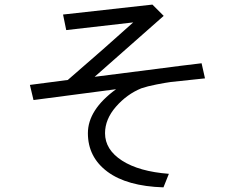

<svg xmlns="http://www.w3.org/2000/svg" viewBox="-20 -765 1040 831"><path d="M109.4 -397.5 273.4 -418.9Q436.5 -559.6 556.6 -668L266.6 -634.8L252.9 -702.1L639.6 -745.1L688.5 -696.3L389.6 -432.6Q455.1 -440.4 619.6 -461.9Q784.2 -483.4 852.5 -491.2L867.2 -425.8Q861.3 -424.8 801.8 -418.9Q742.2 -413.1 719.7 -410.2Q697.3 -407.2 657.2 -399.4Q617.2 -391.6 591.8 -382.8Q529.3 -357.4 481.9 -303.2Q434.6 -249 434.6 -188.5Q434.6 -117.2 508.3 -69.8Q582 -22.5 710.9 -12.7L687.5 45.9Q529.3 41 444.8 -22Q360.4 -85 360.4 -188.5Q360.4 -290 482.4 -378.9L125 -332Z"/></svg>

Font: Gothic A1
Style: Regular
Weight: 400
Designer: HanYang I&C Co.,Ltd.
Foundry: HanYang I&C Co.,Ltd.
Version: Version 2.50